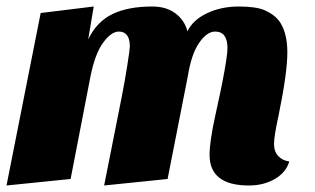

<svg xmlns="http://www.w3.org/2000/svg" viewBox="-28 -550 969 590"><path d="M737 20Q616 20 616 -74Q616 -115 633.5 -194.5Q651 -274 657 -306Q671 -379 671 -402Q671 -453 633 -453Q608 -453 584 -418.5Q560 -384 549 -315L487 0L292 20L346 -252Q355 -297 363 -348Q371 -399 371 -407Q371 -453 337 -453Q314 -453 289 -419Q264 -385 250 -315L189 0L-8 20L97 -510L260 -530L243 -429Q269 -483 317 -506.5Q365 -530 440 -530Q483 -530 511 -509Q539 -488 548 -454Q565 -489 608.5 -509.5Q652 -530 705.5 -530Q759 -530 785.5 -518.5Q812 -507 828 -488Q855 -453 855 -389Q855 -326 828 -195Q814 -131 814 -107.5Q814 -84 827.5 -70Q841 -56 861 -54Q851 -20 816.5 0Q782 20 737 20Z"/></svg>

Font: Sansita One
Style: Regular
Weight: 400
Version: Version 1.002